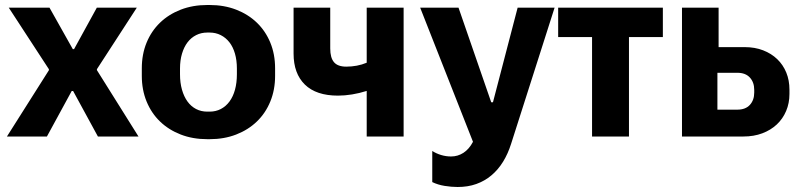

<svg xmlns="http://www.w3.org/2000/svg" viewBox="-20 -551 3231 775"><path d="M8 0H169.4L269.4 -183.6H275.2L375.2 0H539L371.2 -267.8V-271.8L532.2 -520H370.8L279 -352.8H273.8L179.8 -520H15.4L177.4 -271.6V-267.6Z M816.4 10.8H826.4Q884.8 10.8 933.3 -8Q981.8 -26.8 1016.8 -60.5Q1051.8 -94.2 1071.1 -141.3Q1090.4 -188.4 1090.4 -244.6V-275.4Q1090.4 -332 1071.1 -378.9Q1051.8 -425.8 1016.8 -459.5Q981.8 -493.2 933.3 -512Q884.8 -530.8 826.4 -530.8H816.4Q758 -530.8 709.5 -512Q661 -493.2 626 -459.5Q591 -425.8 571.7 -378.9Q552.4 -332 552.4 -275.4V-244.6Q552.4 -188.4 571.7 -141.3Q591 -94.2 626 -60.5Q661 -26.8 709.5 -8Q758 10.8 816.4 10.8ZM816.8 -100.4Q791.8 -100.4 771.4 -111Q751 -121.6 736.7 -141.4Q722.4 -161.2 714.5 -189.1Q706.6 -217 706.6 -251.2V-274.2Q706.6 -307.6 714.7 -334.6Q722.8 -361.6 737.1 -380.3Q751.4 -399 771.8 -409.3Q792.2 -419.6 816.8 -419.6H826Q850.6 -419.6 871 -409.3Q891.4 -399 906 -380.3Q920.6 -361.6 928.4 -334.6Q936.2 -307.6 936.2 -274.2V-251.2Q936.2 -217 928.6 -189.1Q921 -161.2 906.4 -141.4Q891.8 -121.6 871.4 -111Q851 -100.4 826 -100.4Z M1460.2 0H1609.2V-520H1460.2V-297.8Q1441 -289.8 1420.2 -285.9Q1399.4 -282 1377.8 -282Q1343.6 -282 1328.3 -299.8Q1313 -317.6 1313 -355.4V-520H1165V-334.8Q1165 -254.2 1210.6 -209.6Q1256.2 -165 1344.4 -165Q1371.4 -165 1401 -169.8Q1430.6 -174.6 1460.2 -184Z M1827 203.8Q1868.8 203.8 1902.6 191.7Q1936.4 179.6 1963.5 156.9Q1990.6 134.2 2010.6 101.8Q2030.6 69.4 2043.6 27.8L2218.6 -520H2069.4L1969.8 -138.2H1962.8L1830.8 -520H1676L1889.2 21.4Q1873.4 51.2 1850.6 65.9Q1827.8 80.6 1800.8 80.6Q1780.2 80.6 1760.6 74.7Q1741 68.8 1724.8 58.4V184Q1747.6 195 1775 199.4Q1802.4 203.8 1827 203.8Z M2369.8 0H2518.8V-401.4H2655.6V-520H2233V-401.4H2369.8Z M2732.8 0H2980.8Q3022.8 0 3057 -12.9Q3091.2 -25.8 3115.5 -48.6Q3139.8 -71.4 3153.2 -103Q3166.6 -134.6 3166.6 -171.8V-189Q3166.6 -226.8 3153.8 -258.1Q3141 -289.4 3117.3 -312.2Q3093.6 -335 3060.3 -347.9Q3027 -360.8 2986.2 -360.8H2880.6V-520H2732.8ZM2875.8 -108.4V-257.2H2956.4Q2989.2 -257.2 3006.8 -238Q3024.4 -218.8 3024.4 -188.2V-177.4Q3024.4 -146.8 3006.8 -127.6Q2989.2 -108.4 2956.4 -108.4Z"/></svg>

Font: Fixel Variable
Style: Regular
Weight: 100
Width: 3
Designer: AlfaBravo + MacPaw
Foundry: Kyrylo Tkachov, Marchela Mozhyna, Serhii Makarenko, Maria Weinstein, Zakhar Kryvoshyya
Version: Version 1.211